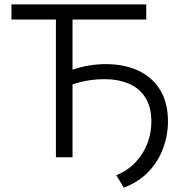

<svg xmlns="http://www.w3.org/2000/svg" viewBox="-20 -720 827 879"><path d="M236 0V-630.5H32.5V-700H649.5V-630.5H312V-401Q352 -414.5 390.2 -420.5Q428.5 -426.5 464 -426.5Q548.5 -426.5 612.8 -396.8Q677 -367 713 -308.5Q749 -250 749 -163.5Q749 -101.5 727.2 -42Q705.5 17.5 660.8 65.2Q616 113 547 139L512.5 82.5Q567 59.5 602.5 20.8Q638 -18 655.5 -65.5Q673 -113 673 -161.5Q673 -230.5 645.2 -273.8Q617.5 -317 569 -337.2Q520.5 -357.5 458.5 -357.5Q421.5 -357.5 385.2 -351.8Q349 -346 312 -333.5V0Z"/></svg>

Font: Geologica ExtraLight
Style: Regular
Weight: 200
Designer: Sindre Bremnes, Frode Helland
Foundry: Monokrom Skriftforlag AS
Version: Version 1.010; ttfautohint (v1.8.4.7-5d5b);gftools[0.9.28]